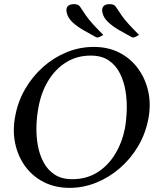

<svg xmlns="http://www.w3.org/2000/svg" viewBox="-20 -898 747 929"><path d="M433.8 -671Q503.8 -671 558.1 -643Q612.5 -615 648.5 -565.5Q684.5 -516 697.9 -453Q711.2 -390 697.2 -320Q683.2 -249 647.4 -189Q611.5 -129 559.5 -84Q507.5 -39 445.1 -14Q382.8 11 316.8 11Q246.8 11 191.9 -17Q137 -45 101.5 -94Q66 -143 53.1 -206Q40.2 -269 54.2 -339Q67.2 -408 102.1 -468Q137 -528 188 -573.5Q239 -619 301.9 -645Q364.8 -671 433.8 -671ZM419.2 -629Q352.8 -629 301.1 -597.2Q249.5 -565.5 214.9 -509.8Q180.2 -454 166.8 -381.8Q158 -338.5 156.4 -290Q154.8 -241.5 162.8 -195.8Q170.8 -150 190.8 -112.6Q210.8 -75.2 244.8 -53.1Q278.8 -31 329.5 -31Q397.8 -31 449.9 -63.2Q502 -95.5 536.1 -150.9Q570.2 -206.2 584.5 -277.2Q591.5 -316.8 593.2 -363.9Q595 -411 587.4 -457.6Q579.8 -504.2 560.2 -543.1Q540.8 -582 506.4 -605.5Q472 -629 419.2 -629ZM652.8 -729 638.5 -721.2Q629.8 -716.8 626 -716.8Q623.5 -716 620.6 -717.2Q617.8 -718.5 615.2 -719.5Q587.5 -734.5 557.1 -751.9Q526.8 -769.2 503.6 -790.6Q480.5 -812 475.2 -839Q471.8 -857.5 480.6 -867.8Q489.5 -878 511.5 -878Q519.8 -878 527.2 -875.6Q534.8 -873.2 540 -866Q556.2 -841 569.4 -822.2Q582.5 -803.5 601.6 -782.4Q620.8 -761.2 652.8 -729ZM479.8 -729 465.5 -721.2Q456.8 -716.8 453 -716.8Q450.5 -716 447.6 -717.2Q444.8 -718.5 442.2 -719.5Q414.5 -734.5 384.1 -751.9Q353.8 -769.2 330.6 -790.6Q307.5 -812 302.2 -839Q298.8 -857.5 307.6 -867.8Q316.5 -878 338.5 -878Q346.8 -878 354.2 -875.6Q361.8 -873.2 367 -866Q383.2 -841 396.4 -822.2Q409.5 -803.5 428.6 -782.4Q447.8 -761.2 479.8 -729Z"/></svg>

Font: Young Serif Light
Style: Italic
Weight: 300
Italic angle: -10.979°
Designer: Bastien Sozeau
Foundry: NBR — Bastien Sozeau
Version: Version 5.001